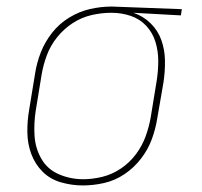

<svg xmlns="http://www.w3.org/2000/svg" viewBox="-20 -558 616 586"><path d="M233 8Q265 8 298 0.5Q331 -7 360 -26.5Q389 -46 410.5 -74Q432 -102 443.5 -133.5Q455 -165 460 -197L479 -307Q484 -340 483.5 -373Q483 -406 472.5 -435.5Q462 -465 439.5 -487Q417 -509 387 -519L532 -511L535 -530L322 -538H321Q288 -538 255 -530.5Q222 -523 191.5 -504.5Q161 -486 139 -458Q117 -430 104.5 -398Q92 -366 87 -333L69 -223Q63 -189 63.5 -154Q64 -119 75.5 -88Q87 -57 110 -34Q133 -11 166 -1.5Q199 8 233 8ZM234 -11Q195 -11 160 -26Q125 -41 106.5 -73Q88 -105 85.5 -143Q83 -181 89 -220L107 -330Q112 -360 123 -389.5Q134 -419 154.5 -444.5Q175 -470 202 -487.5Q229 -505 259.5 -512Q290 -519 320 -519Q351 -519 379 -509.5Q407 -500 426.5 -479Q446 -458 454.5 -430Q463 -402 463 -371.5Q463 -341 458 -310L440 -200Q435 -171 424.5 -142Q414 -113 395 -87.5Q376 -62 349.5 -44Q323 -26 293 -18.5Q263 -11 234 -11Z"/></svg>

Font: Iosevka Sparkle Thin
Style: Italic
Weight: 100
Italic angle: -9°
Designer: Belleve Invis
Foundry: Belleve Invis
Version: Version 4.5.0; ttfautohint (v1.8.3)